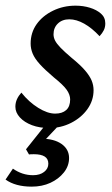

<svg xmlns="http://www.w3.org/2000/svg" viewBox="-58 -451 401 688"><path d="M118.2 7.8Q84 7.8 56.6 -2.4Q29.3 -12.7 13.2 -30.3Q-2.9 -47.9 -2.9 -68.4Q-2.9 -83 2.9 -95.7Q8.8 -108.4 18.6 -119.1Q45.9 -85 79.1 -64.5Q112.3 -43.9 139.6 -43.9Q165 -43.9 179.2 -56.6Q193.4 -69.3 193.4 -94.7Q193.4 -111.3 181.2 -128.9Q168.9 -146.5 134.8 -173.8Q102.5 -201.2 84.5 -221.2Q66.4 -241.2 59.1 -258.8Q51.8 -276.4 51.8 -294.9Q51.8 -334 73.2 -364.3Q94.7 -394.5 131.8 -412.6Q168.9 -430.7 212.9 -430.7Q240.2 -430.7 264.2 -423.3Q288.1 -416 303.7 -402.3Q319.3 -388.7 319.3 -367.2Q319.3 -353.5 314 -342.8Q308.6 -332 298.8 -321.3Q271.5 -350.6 243.7 -366.2Q215.8 -381.8 190.4 -381.8Q165 -381.8 149.4 -366.7Q133.8 -351.6 133.8 -328.1Q133.8 -316.4 139.6 -305.2Q145.5 -293.9 159.2 -279.8Q172.9 -265.6 198.2 -244.1Q230.5 -217.8 247.1 -198.2Q263.7 -178.7 270.5 -162.1Q277.3 -145.5 277.3 -127.9Q277.3 -90.8 255.4 -60.1Q233.4 -29.3 196.8 -10.7Q160.2 7.8 118.2 7.8ZM55.7 217.8Q-2.9 217.8 -38.1 192.4L-11.7 153.3Q4.9 165 22.9 170.9Q41 176.8 60.5 176.8Q85 176.8 100.1 165Q115.2 153.3 115.2 135.7Q115.2 118.2 102.1 109.9Q88.9 101.6 63.5 101.6Q49.8 101.6 45.9 102.5L35.2 84L112.3 -12.7H163.1L80.1 75.2L88.9 45.9Q135.7 45.9 162.6 64.9Q189.5 84 189.5 115.2Q189.5 143.6 170.9 167Q152.3 190.4 122.6 204.1Q92.8 217.8 55.7 217.8Z"/></svg>

Font: Crimson Pro Medium
Style: Italic
Weight: 500
Italic angle: -12°
Designer: Jacques Le Bailly
Foundry: Baron von Fonthausen
Version: Version 1.003